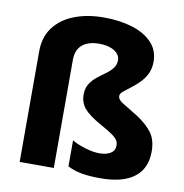

<svg xmlns="http://www.w3.org/2000/svg" viewBox="-85 -846 899 936"><g transform="rotate(10 364.5 -377.5)"><path d="M630 -594Q630 -559 616.5 -532.5Q603 -506 582.5 -486Q562 -466 542 -451Q522 -436 508 -424.5Q494 -413 494 -402Q494 -383 518.5 -368.5Q543 -354 596 -321Q645 -289 671 -254Q697 -219 697 -161Q697 -77 640 -33.5Q583 10 474 10Q417 10 379 3Q341 -4 310 -20V-149Q334 -134 374.5 -121.5Q415 -109 447 -109Q481 -109 502 -122Q523 -135 523 -160Q523 -175 516.5 -186Q510 -197 490.5 -211Q471 -225 431 -247Q370 -281 346 -309.5Q322 -338 322 -378Q322 -409 335.5 -430.5Q349 -452 369.5 -468.5Q390 -485 410.5 -499.5Q431 -514 444.5 -531Q458 -548 458 -571Q458 -599 429.5 -617Q401 -635 355 -635Q301 -635 271 -610Q241 -585 241 -535V0H72V-547Q72 -619 109 -667.5Q146 -716 210 -740.5Q274 -765 355 -765Q434 -765 496.5 -745.5Q559 -726 594.5 -688Q630 -650 630 -594Z"/></g></svg>

Font: Noto Sans Kannada ExtraBold
Style: Regular
Weight: 800
Designer: Jelle Bosma - Monotype Design Team
Foundry: Monotype Imaging Inc.
Version: Version 2.005; ttfautohint (v1.8.4.7-5d5b)